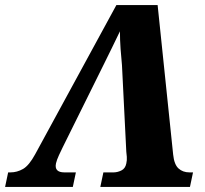

<svg xmlns="http://www.w3.org/2000/svg" viewBox="-56 -734 804 754"><path d="M-36 0 -24 -57H-15Q11 -57 34.5 -70.5Q58 -84 82 -128L401 -714H563L624 -127Q628 -88 645 -72.5Q662 -57 688 -57H702L690 0H338L350 -57H390Q405 -57 420.5 -64.5Q436 -72 440 -92Q443 -105 442 -118Q441 -131 440 -138L423 -478Q420 -507 417.5 -542Q415 -577 415 -611Q400 -579 383 -545Q366 -511 351 -480L190 -155Q184 -143 175.5 -124.5Q167 -106 164 -93Q156 -57 197 -57H242L230 0Z"/></svg>

Font: Noto Serif ExtraBold
Style: Italic
Weight: 800
Italic angle: -12°
Designer: Monotype Design Team
Foundry: Monotype Imaging Inc.
Version: Version 2.013